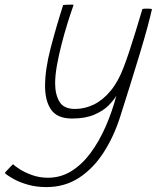

<svg xmlns="http://www.w3.org/2000/svg" viewBox="-117 -516 676 801"><path d="M76.5 264.5Q34.5 264.5 -0.5 254.5Q-35.5 244.5 -60.2 230.8Q-85 217 -97 206Q-95.5 203.5 -91.5 199Q-87.5 194.5 -82.2 189Q-77 183.5 -71.8 178Q-66.5 172.5 -62.5 169Q-55 177 -33.8 190.5Q-12.5 204 18 214.8Q48.5 225.5 83 225.5Q136.5 225.5 181 197.8Q225.5 170 261 122Q296.5 74 323.5 12.5Q350.5 -49 368.5 -117Q358 -98.5 335.8 -76Q313.5 -53.5 276.2 -37.5Q239 -21.5 183.5 -21.5Q122.5 -21.5 96.8 -57.8Q71 -94 71 -157Q71 -226 94.2 -315.2Q117.5 -404.5 146.5 -495Q151 -496 159 -496.2Q167 -496.5 174.5 -496.5Q180 -496.5 184 -496.5Q188 -496.5 190 -495.5Q177.5 -460.5 164 -417Q150.5 -373.5 139 -328.2Q127.5 -283 120.2 -241.5Q113 -200 113 -168.5Q113 -122 131 -91.8Q149 -61.5 196 -61.5Q236.5 -61.5 274.2 -79.8Q312 -98 344.2 -136.8Q376.5 -175.5 399.5 -237Q410.5 -265.5 423.5 -305Q436.5 -344.5 448.2 -382.8Q460 -421 468 -448Q476 -475 477 -478.5Q481 -479.5 486.5 -479.8Q492 -480 497.5 -480Q512.5 -480 517 -478Q511 -451 499.5 -407.5Q486 -357.5 466.8 -293.8Q447.5 -230 426 -161.2Q404.5 -92.5 384 -28Q357.5 55 314.5 121.2Q271.5 187.5 212.2 226Q153 264.5 76.5 264.5Z"/></svg>

Font: Grandstander Thin Thin
Style: Italic
Weight: 250
Italic angle: -15°
Version: Version 1.200